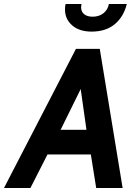

<svg xmlns="http://www.w3.org/2000/svg" viewBox="-63 -946 690 966"><path d="M319 -700H439L554 0H421L394 -169H176L90 0H-43ZM372 -293 343 -498 242 -293ZM264 -898Q264 -914 267 -926H347Q345 -916 345 -910Q345 -887 360.5 -874.5Q376 -862 403 -862Q435 -862 457 -879Q479 -896 485 -926H575Q559 -861 514 -824Q469 -787 398 -787Q336 -787 300 -818.5Q264 -850 264 -898Z"/></svg>

Font: Cabin
Style: Bold Italic
Weight: 700
Italic angle: -7°
Designer: Pablo Impallari
Foundry: Pablo Impallari. http://www.impallari.com Igino Marini. http://www.ikern.com
Version: Version 2.200